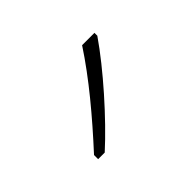

<svg xmlns="http://www.w3.org/2000/svg" viewBox="-51 -850 330 330"><g transform="rotate(-45 114.5 -685.0)"><path d="M189 -757V-764H159C127 -715 85 -665 40 -616V-606H56C99 -645 156 -709 189 -757Z"/></g></svg>

Font: Noto Sans Hebrew Condensed Thin
Style: Regular
Weight: 100
Width: 3
Designer: Monotype Design Team
Foundry: Monotype Imaging Inc.
Version: Version 2.004